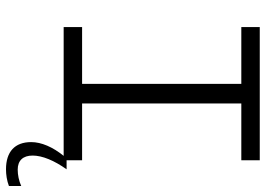

<svg xmlns="http://www.w3.org/2000/svg" viewBox="-146 -564 907 656"><g transform="rotate(90 308.0 -236.5)"><path d="M528 -670H73V-607H267V-63H73V0H513C483 37 466 76 466 111C466 167 499 197 559 197C577 197 598 194 616 187V145C598 153 578 157 560 157C529 157 512 139 512 106C512 73 529 32 559 -10H528V-63H334V-607H528Z"/></g></svg>

Font: LT Wave Mono Light
Style: Regular
Weight: 300
Designer: Daniel Lyons
Version: Version 2.5 (Glyphs App)